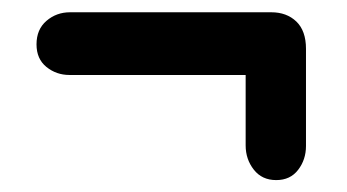

<svg xmlns="http://www.w3.org/2000/svg" viewBox="-20 -454 571 316"><path d="M40.1 -381Q40.1 -405.7 56.5 -419.7Q72.9 -433.8 95.3 -433.8H426.5Q451.8 -433.8 467.7 -418.6Q483.6 -403.3 483.6 -373.7V-213.7Q483.6 -191.3 470.7 -174.5Q457.8 -157.6 434.6 -157.6Q411.1 -157.6 397.7 -174.8Q384.3 -191.9 384.3 -214.7V-344.6L396.3 -330.6H94.3Q72.8 -330.6 56.4 -343.8Q40.1 -357 40.1 -381Z"/></svg>

Font: Fraunces 144pt S100 Black
Style: Regular
Weight: 900
Version: Version 1.000